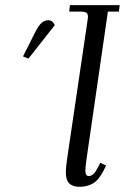

<svg xmlns="http://www.w3.org/2000/svg" viewBox="-20 -722 487 749"><path d="M69.8 -502 116.2 -594.2Q129.9 -621.6 141.6 -632.3Q153.3 -643.1 168.9 -643.1Q184.6 -643.1 193.8 -624L90.8 -493.2ZM236.8 -47.9Q236.8 -68.4 242.2 -105L320.8 -637.2Q323.2 -654.3 323.2 -655.8Q323.2 -668.5 316.4 -672.6Q309.6 -676.8 291 -676.8H250L252.9 -702.1H446.8L443.8 -676.8H400.9L317.9 -104Q313 -68.8 313 -58.1Q313 -35.2 326.2 -35.2Q344.7 -35.2 359.9 -64.9L371.1 -86.9L394 -76.2L382.8 -54.2Q364.7 -19 342 -6.1Q319.3 6.8 290 6.8Q236.8 6.8 236.8 -47.9Z"/></svg>

Font: Dihjauti
Style: Italic
Weight: 400
Italic angle: -9°
Designer: T. Christopher White
Version: Version 3.0.0